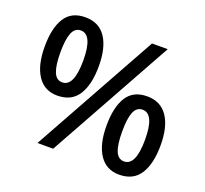

<svg xmlns="http://www.w3.org/2000/svg" viewBox="-125 -874 1105 1033"><g transform="rotate(20 427.0 -357.0)"><path d="M196 -724Q274 -724 313.5 -665.5Q353 -607 353 -501Q353 -395 315 -335.5Q277 -276 196 -276Q122 -276 82.5 -335.5Q43 -395 43 -501Q43 -607 79.5 -665.5Q116 -724 196 -724ZM197 -649Q163 -649 148 -612Q133 -575 133 -501Q133 -427 148 -389.5Q163 -352 197 -352Q264 -352 264 -501Q264 -649 197 -649ZM670 -714 274 0H184L580 -714ZM654 -438Q731 -438 771 -379.5Q811 -321 811 -215Q811 -109 773 -49.5Q735 10 654 10Q580 10 540.5 -49.5Q501 -109 501 -215Q501 -321 537.5 -379.5Q574 -438 654 -438ZM655 -362Q621 -362 606 -325.5Q591 -289 591 -215Q591 -140 606 -103Q621 -66 655 -66Q722 -66 722 -215Q722 -362 655 -362Z"/></g></svg>

Font: Noto Sans Nag Mundari Medium
Style: Regular
Weight: 500
Version: Version 1.000